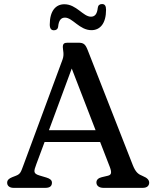

<svg xmlns="http://www.w3.org/2000/svg" viewBox="-20 -906 758 926"><path d="M240 -760C251 -760 259 -765.5 260.5 -778C263.5 -807.5 274 -821 293.5 -821C330 -821 363.5 -760.5 421 -760.5C463 -760.5 491.5 -793 491.5 -859C491.5 -878.5 485 -886.5 472 -886.5C460.5 -886.5 453 -880.5 451.5 -868C448.5 -839.5 438.5 -825.5 418.5 -825.5C381 -825.5 348.5 -885.5 290.5 -885.5C248.5 -885.5 220 -853 220 -787.5C220 -768.5 227 -760 240 -760ZM669.5 -56.5C647 -65.5 634.5 -74.5 620.5 -109.5L403.5 -663C392 -692.5 384 -700 357.5 -700H305.5C289 -700 283 -694.5 283 -679C283 -664 291 -644.5 281.5 -618.5L92 -106.5C81 -77.5 79 -67 57 -58.5L39 -51.5C22.5 -45 14.5 -37 14.5 -24.5C14.5 -8.5 28 0 45 0H199C220.5 0 230.5 -8.5 230.5 -25C230.5 -37.5 220.5 -44.5 204.5 -49.5L171 -59.5C139 -69 142.5 -79.5 155.5 -115L195 -221H463L509.5 -101C520.5 -72 516.5 -62.5 500.5 -58.5L471 -51.5C456 -48 445 -40 445 -26C445 -8 461 0 478.5 0H669C691.5 0 699.5 -12.5 699.5 -25C699.5 -37 691 -48 669.5 -56.5ZM326 -575.5 441 -278H216Z"/></svg>

Font: dr Title
Style: Regular
Weight: 400
Version: Version 1.000;hotconv 1.0.109;makeotfexe 2.5.65596